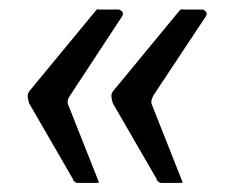

<svg xmlns="http://www.w3.org/2000/svg" viewBox="-20 -473 499 422"><path d="M380 -76Q382 -72 381 -71.5Q380 -71 372 -71H335Q331 -71 327.5 -74Q324 -77 324 -80L228 -246Q226 -253 225 -259.5Q224 -266 228 -272L374 -449Q377 -453 379 -452.5Q381 -452 384 -452H424Q428 -452 432 -448Q436 -444 433 -438L317 -263Q315 -259 313.5 -254.5Q312 -250 313 -245ZM196 -76Q198 -72 197 -71.5Q196 -71 188 -71H151Q147 -71 143.5 -74Q140 -77 140 -80L44 -246Q42 -253 41 -259.5Q40 -266 44 -272L190 -449Q193 -453 195 -452.5Q197 -452 201 -452H240Q244 -452 248 -448Q252 -444 249 -438L134 -263Q131 -259 129.5 -254.5Q128 -250 129 -245Z"/></svg>

Font: Libre Franklin Medium
Style: Italic
Weight: 500
Italic angle: -8°
Designer: Pablo Impallari, Rodrigo Fuenzalida, Nhung Nguyen
Foundry: Impallari Type
Version: Version 3.000